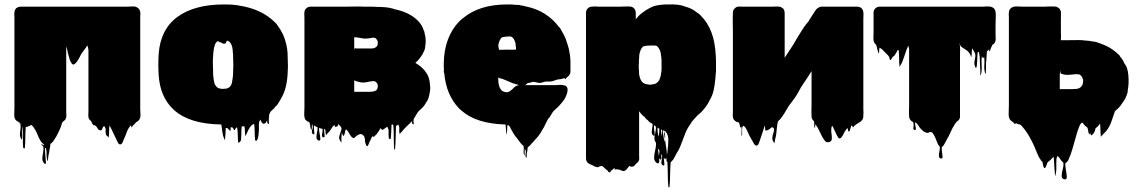

<svg xmlns="http://www.w3.org/2000/svg" viewBox="-20 -550 5123 864"><path d="M611 -59Q611 -49 612 -38Q613 -27 610 -18Q610 -18 608 -14Q607 -11 603 -7Q599 -3 594 -1L586 7Q585 10 582 11L576 18Q575 19 574 21.5Q573 24 572 23Q570 20 570 13Q557 26 550.5 44.5Q544 63 536 80Q535 84 531 92Q527 100 520 100Q514 99 510 90.5Q506 82 504 78L477 22Q476 20 475 18Q474 16 473 15Q471 28 471 41.5Q471 55 469 69Q468 70 467 67.5Q466 65 465 64Q463 62 460 60Q457 58 457 55Q454 43 455 39Q456 35 455.5 31Q455 27 449 17Q451 15 448 17.5Q445 20 445 20Q442 24 439.5 31.5Q437 39 429 36Q422 34 419.5 28.5Q417 23 413 19Q408 13 409.5 15.5Q411 18 406 14Q404 12 402 11Q402 12 400 14Q399 15 398.5 12Q398 9 396 8Q395 5 393 1.5Q391 -2 389 -6Q384 -9 380 -16Q380 -17 379.5 -17.5Q379 -18 379 -19Q379 -20 378.5 -21Q378 -22 378 -23Q377 -29 377.5 -35.5Q378 -42 378 -48V-325L374 -345Q371 -343 369 -339.5Q367 -336 366 -335Q361 -328 356.5 -322Q352 -316 347 -309Q347 -308 346.5 -308Q346 -308 346 -307L342 -300Q341 -298 340 -296Q339 -294 338 -292L334 -285Q332 -281 326.5 -273Q321 -265 314.5 -261Q308 -257 302 -265Q301 -267 300 -269Q299 -271 298 -272Q296 -275 294 -281Q292 -288 290 -295Q288 -302 286 -309Q282 -327 282 -329Q282 -331 278 -341V-47Q278 -41 278.5 -34.5Q279 -28 278 -22Q277 -19 275.5 -15Q274 -11 271 -9Q268 -5 263 -3Q259 3 256 13Q256 16 254 20Q254 21 253.5 21.5Q253 22 253 23L251 28Q245 41 239 53.5Q233 66 225 77L222 82Q220 84 220 85L214 92Q211 95 207 97Q206 104 205.5 110Q205 116 203 123Q202 130 201 136.5Q200 143 198 150Q197 156 196 167.5Q195 179 193 173Q189 159 189.5 144.5Q190 130 187 117Q187 115 185 115.5Q183 116 183 117Q182 128 184 147.5Q186 167 186.5 180Q187 193 179 185Q170 176 170.5 163Q171 150 174 136Q177 122 175 110Q164 99 165 98.5Q166 98 171.5 101Q177 104 179 103.5Q181 103 170 93Q167 91 163 85Q162 83 160.5 80Q159 77 157 74L154 68Q151 60 147.5 52.5Q144 45 140 37Q138 33 135.5 29.5Q133 26 131 23Q131 21 123 14Q122 14 120 12Q119 12 116 15Q113 16 110 17.5Q107 19 104 20Q103 21 100 21Q96 21 96 21Q94 43 94 67.5Q94 92 92 115Q92 116 90.5 117.5Q89 119 88 118Q84 116 84 112Q82 89 83.5 66.5Q85 44 80 22Q79 15 79 24.5Q79 34 80 48Q81 62 80 72Q79 82 76 76Q67 62 70.5 44Q74 26 72 10Q61 -1 62.5 -0.5Q64 0 69.5 5Q75 10 76.5 10.5Q78 11 67 0L60 -3Q54 -6 50 -11Q48 -13 46 -19Q44 -27 44 -33Q44 -41 44.5 -50Q45 -59 45 -67V-473Q45 -478 44.5 -483.5Q44 -489 45 -494Q45 -498 47 -504Q49 -508 50 -509Q53 -515 62 -518Q68 -520 72 -520H552Q562 -520 573 -521Q584 -522 593 -519Q597 -517 599 -515Q606 -511 609 -503Q611 -499 611 -497Q612 -491 611.5 -485Q611 -479 611 -473Z M1275 -276Q1276 -260 1275.5 -244Q1275 -228 1274 -213Q1272 -182 1265 -155.5Q1258 -129 1245 -107Q1241 -100 1237 -93Q1233 -86 1228 -79Q1223 -73 1217 -68Q1217 -67 1216.5 -66.5Q1216 -66 1216 -66Q1212 -60 1206 -56Q1205 -55 1204 -54Q1203 -53 1201 -51Q1200 -50 1199 -49Q1198 -48 1197 -47L1191 -34Q1191 -30 1191 -26.5Q1191 -23 1190 -19Q1189 -12 1190 -0.5Q1191 11 1186 7Q1183 4 1182.5 -0.5Q1182 -5 1182 -9Q1182 -7 1180 -5Q1179 -2 1176.5 1.5Q1174 5 1170 6Q1163 9 1158.5 1.5Q1154 -6 1152 -10Q1152 -10 1152 -10.5Q1152 -11 1151 -12Q1144 1 1145 17.5Q1146 34 1144 50Q1144 54 1143 59.5Q1142 65 1141 70Q1140 76 1136 81Q1136 84 1132 84Q1128 82 1128 79Q1126 62 1126 44Q1126 26 1124 9Q1124 9 1123.5 8.5Q1123 8 1122 8Q1119 9 1116 11Q1113 13 1111 15Q1104 22 1099 32Q1096 38 1093.5 44Q1091 50 1088 55Q1087 56 1085.5 59.5Q1084 63 1084 62Q1082 51 1082 40Q1082 29 1080 19Q1082 19 1074.5 18.5Q1067 18 1068 19Q1066 35 1066 51Q1066 67 1064 83Q1064 84 1060.5 87Q1057 90 1056 91Q1055 92 1053.5 92.5Q1052 93 1052 92Q1050 75 1050 57.5Q1050 40 1047 23Q1044 24 1042 26Q1040 28 1040 28Q1039 29 1038.5 31.5Q1038 34 1036 36Q1035 36 1031 32Q1030 30 1029.5 28Q1029 26 1027 25Q1027 24 1026.5 24Q1026 24 1026 24Q1025 23 1025 23.5Q1025 24 1024 23H1018Q1018 27 1018 31Q1018 35 1016 40Q1016 40 1008 31Q1003 26 1003 26.5Q1003 27 1000 26Q996 26 996 25Q995 39 994.5 52.5Q994 66 992 80Q992 82 990.5 78Q989 74 988 72Q987 69 986 66.5Q985 64 984 61Q981 48 979.5 35.5Q978 23 976 10H970Q834 7 765 -53L759 -59Q700 -115 694 -213Q691 -260 694 -307Q702 -418 778.5 -474Q855 -530 988 -530H997Q1011 -530 1025 -529Q1039 -528 1052 -526Q1054 -526 1055 -525Q1158 -510 1220 -447Q1222 -445 1225.5 -440.5Q1229 -436 1230 -434Q1258 -397 1268 -351Q1268 -350 1268.5 -349Q1269 -348 1269 -347Q1273 -330 1274 -311.5Q1275 -293 1275 -276ZM957 -157Q960 -155 964 -153Q975 -150 981 -150Q987 -150 993 -151H999Q1003 -153 1006.5 -154.5Q1010 -156 1013 -158Q1021 -166 1023.5 -177Q1026 -188 1027 -198Q1028 -204 1028.5 -211Q1029 -218 1029 -225Q1030 -239 1030 -258Q1030 -277 1029 -292Q1029 -297 1029 -302Q1029 -307 1028 -311Q1028 -315 1027.5 -318.5Q1027 -322 1027 -326Q1024 -352 1013 -361Q1009 -365 1007.5 -365.5Q1006 -366 1004 -366Q1003 -366 1002 -366.5Q1001 -367 1000 -366Q999 -365 998.5 -361.5Q998 -358 996 -356Q995 -354 990.5 -353.5Q986 -353 984 -354Q978 -355 973 -360H967Q966 -361 965 -362.5Q964 -364 962 -365Q959 -365 956 -362Q949 -356 946 -345.5Q943 -335 941 -321Q940 -318 940 -313Q940 -310 939.5 -306.5Q939 -303 939 -299Q938 -291 938 -280Q938 -269 938 -258Q938 -251 938.5 -244.5Q939 -238 939 -231Q939 -224 939 -217Q939 -210 940 -205Q942 -187 944.5 -177Q947 -167 957 -157Z M1912 -123Q1910 -114 1907 -105.5Q1904 -97 1899 -91Q1899 -91 1899 -90.5Q1899 -90 1898 -90Q1893 -79 1884.5 -69.5Q1876 -60 1865 -51Q1858 -43 1853 -33.5Q1848 -24 1842 -15Q1842 -12 1841 -10Q1840 -6 1841.5 2.5Q1843 11 1838 9Q1834 7 1834 2.5Q1834 -2 1835 -6Q1826 4 1816 13Q1806 22 1797 32Q1794 35 1791.5 38.5Q1789 42 1786 45Q1785 46 1784 47Q1783 48 1782 49Q1781 50 1779.5 51.5Q1778 53 1778 52Q1776 40 1776.5 35Q1777 30 1777 25Q1777 20 1772 10Q1769 13 1766 15H1765Q1763 17 1762 17Q1761 39 1760.5 67.5Q1760 96 1758 119Q1758 120 1756 122.5Q1754 125 1754 124Q1752 101 1752 68.5Q1752 36 1750 14Q1749 13 1748.5 12Q1748 11 1747 10H1746Q1742 10 1742 11Q1741 27 1740.5 43Q1740 59 1738 76Q1738 75 1734 75Q1730 75 1730 75Q1728 55 1728.5 49Q1729 43 1729 38.5Q1729 34 1723 20Q1719 22 1715 25.5Q1711 29 1706 32Q1704 33 1702 34Q1700 35 1698 33Q1690 25 1694.5 24Q1699 23 1702.5 25Q1706 27 1694 27H1692Q1692 28 1691.5 28.5Q1691 29 1691 29L1682 44Q1681 46 1678 49Q1676 53 1674 55Q1673 56 1670.5 58Q1668 60 1666 62Q1664 66 1662 66Q1661 66 1660 65Q1659 64 1657 63Q1655 64 1654 66Q1653 68 1652 70Q1650 74 1647 80.5Q1644 87 1642 91Q1642 92 1639 98.5Q1636 105 1634 107Q1632 109 1630 107Q1628 105 1626 99Q1622 87 1622 85Q1622 83 1622.5 80Q1623 77 1619 64Q1618 61 1613 58Q1607 52 1600.5 53.5Q1594 55 1588 59Q1586 60 1584 62Q1582 64 1580 65Q1577 68 1574.5 70.5Q1572 73 1567 70Q1560 65 1556 58Q1552 51 1548 45Q1548 44 1547.5 43.5Q1547 43 1547 42Q1546 41 1545 40Q1544 39 1543 38L1537 32Q1533 37 1532.5 44Q1532 51 1529 57Q1529 61 1526 61Q1522 61 1520.5 53.5Q1519 46 1518 48Q1517 55 1516.5 67.5Q1516 80 1516.5 88Q1517 96 1515 90Q1503 75 1507 61.5Q1511 48 1515.5 36Q1520 24 1508 14L1502 8Q1501 10 1501 12.5Q1501 15 1500 17Q1499 19 1496.5 19Q1494 19 1492 20Q1488 22 1488 22Q1487 20 1486.5 17Q1486 14 1485 12L1476 21Q1472 27 1468.5 33Q1465 39 1460 44L1451 53Q1448 59 1447 58Q1445 51 1445 44.5Q1445 38 1443 32Q1443 31 1441 30.5Q1439 30 1439 31Q1438 37 1439.5 46Q1441 55 1441 62Q1441 69 1435 68Q1426 66 1429.5 53Q1433 40 1431 30Q1431 29 1430 29.5Q1429 30 1428 29Q1425 29 1424 28Q1421 28 1420 27Q1419 27 1418 26Q1417 25 1416 26Q1415 35 1418 49.5Q1421 64 1421.5 74.5Q1422 85 1413 82Q1404 78 1404 67.5Q1404 57 1407 44.5Q1410 32 1409 22Q1409 22 1406 22Q1406 21 1405.5 21Q1405 21 1405 21Q1404 20 1403 20Q1402 20 1401 19Q1400 18 1399 18Q1398 18 1397 17Q1393 13 1393 15Q1392 21 1393 32Q1394 43 1394.5 50Q1395 57 1389 54Q1380 48 1385 34Q1390 20 1385 10Q1383 5 1383.5 17Q1384 29 1381 34Q1380 37 1379 31.5Q1378 26 1377 23Q1377 22 1375 11Q1373 0 1372 0L1365 -3Q1359 -6 1355 -11Q1353 -13 1351 -19Q1350 -23 1349.5 -27Q1349 -31 1349 -35Q1349 -43 1349.5 -51.5Q1350 -60 1350 -67V-469Q1350 -475 1349.5 -481.5Q1349 -488 1350 -495L1351 -502Q1352 -503 1352 -504Q1352 -505 1353 -506Q1355 -510 1357 -511Q1361 -516 1367 -518Q1369 -519 1371.5 -519.5Q1374 -520 1378 -520H1493Q1505 -520 1527 -520Q1549 -520 1574.5 -520.5Q1600 -521 1621 -520H1634Q1645 -520 1655.5 -520Q1666 -520 1676 -519Q1694 -519 1713 -517.5Q1732 -516 1749 -511L1754 -509Q1792 -501 1819 -487Q1846 -473 1865 -452Q1872 -444 1877.5 -434.5Q1883 -425 1886 -415Q1889 -411 1890 -405Q1891 -399 1892 -394Q1895 -385 1895 -376Q1896 -368 1895.5 -360.5Q1895 -353 1894 -345Q1893 -327 1886 -316Q1884 -313 1882 -307Q1874 -293 1859 -276L1858 -275Q1855 -272 1853 -271Q1852 -270 1851 -269Q1850 -268 1849 -267L1857 -262Q1859 -261 1861.5 -259Q1864 -257 1871 -252Q1880 -245 1889 -235Q1897 -225 1903 -215Q1913 -197 1915 -168Q1917 -155 1915.5 -143.5Q1914 -132 1912 -123ZM1574 -341V-326Q1573 -313 1572.5 -313Q1572 -313 1572.5 -318.5Q1573 -324 1575 -329.5Q1577 -335 1582 -332H1644Q1649 -332 1653.5 -332Q1658 -332 1662 -333Q1663 -334 1665 -334Q1673 -337 1677 -343L1679 -348Q1680 -350 1680 -357V-362Q1678 -368 1677 -370Q1676 -372 1672 -376Q1671 -378 1669 -378.5Q1667 -379 1665 -380Q1660 -381 1654.5 -380Q1649 -379 1644 -378Q1637 -377 1629.5 -376.5Q1622 -376 1614 -377Q1608 -378 1602 -379Q1596 -380 1590 -381Q1592 -381 1586 -381.5Q1580 -382 1578 -382Q1578 -382 1577.5 -382.5Q1577 -383 1574 -383ZM1574 -137H1644Q1661 -137 1670.5 -142Q1680 -147 1680 -162V-167Q1678 -173 1677 -175Q1676 -177 1672 -181Q1666 -185 1662 -185Q1658 -185 1653.5 -184.5Q1649 -184 1644 -183Q1635 -181 1626.5 -179.5Q1618 -178 1609 -179Q1602 -179 1595.5 -181Q1589 -183 1582 -185Q1581 -186 1580 -186Q1579 -186 1577 -187Q1576 -188 1575 -188Q1574 -188 1574 -188Z M2351 137Q2350 142 2350 153Q2350 164 2347 159Q2343 151 2345.5 140.5Q2348 130 2343 122Q2341 118 2341 126.5Q2341 135 2341 143Q2341 151 2339 148Q2335 138 2336.5 127.5Q2338 117 2336 107Q2331 103 2326.5 98Q2322 93 2319 89Q2315 84 2312 79.5Q2309 75 2306 71Q2298 63 2291 51L2279 30Q2279 29 2276 23.5Q2273 18 2271 16Q2269 14 2267 13Q2263 13 2263 16Q2262 26 2262 35.5Q2262 45 2260 55Q2260 57 2259 52Q2258 47 2258 44Q2257 36 2256.5 27Q2256 18 2255 10H2249Q2189 8 2140 -7Q2091 -22 2056 -53L2050 -58L2043 -65Q2017 -93 2000.5 -131Q1984 -169 1979 -221Q1978 -221 1978 -223Q1977 -225 1977 -233Q1977 -234 1977.5 -235Q1978 -236 1978 -237Q1977 -242 1977 -247.5Q1977 -253 1977 -259V-266Q1978 -326 1996 -373Q2014 -420 2046 -453Q2048 -454 2048.5 -455Q2049 -456 2050 -457Q2051 -458 2054 -460.5Q2057 -463 2057 -463Q2060 -466 2062 -467Q2136 -530 2262 -530H2283Q2287 -530 2288 -529Q2297 -529 2301 -528Q2315 -529 2322 -526Q2327 -525 2332 -524.5Q2337 -524 2342 -522Q2394 -512 2432 -487.5Q2470 -463 2495 -429Q2500 -425 2503 -419Q2506 -413 2509 -408L2517 -394Q2518 -391 2519.5 -388.5Q2521 -386 2522 -383Q2524 -380 2525 -377Q2526 -374 2527 -371Q2532 -357 2536.5 -342Q2541 -327 2543 -312Q2543 -308 2544 -306Q2546 -298 2546 -290Q2546 -282 2547 -274V-228Q2547 -214 2535 -205Q2532 -203 2528 -199Q2526 -194 2524 -194Q2524 -194 2520 -198Q2518 -198 2514 -197Q2510 -196 2508 -195Q2504 -194 2501 -193.5Q2498 -193 2494 -193Q2486 -192 2479 -189Q2472 -186 2464 -184Q2458 -183 2451 -183Q2444 -183 2437 -183Q2428 -182 2420.5 -179Q2413 -176 2405 -177Q2399 -178 2393 -179.5Q2387 -181 2380 -182Q2376 -181 2372.5 -180Q2369 -179 2365 -178Q2362 -177 2359 -177Q2356 -177 2353 -175Q2350 -173 2344 -167H2481Q2485 -167 2489.5 -167.5Q2494 -168 2499 -168H2504Q2510 -168 2518 -166Q2520 -166 2521 -165.5Q2522 -165 2523 -165Q2530 -162 2533 -154Q2535 -148 2534 -144Q2534 -137 2531 -128L2528 -120Q2522 -104 2512 -93Q2508 -88 2504 -83Q2500 -78 2495 -73Q2491 -69 2487 -65Q2483 -61 2478 -57L2472 -51Q2467 -46 2463.5 -39.5Q2460 -33 2456 -27Q2453 -24 2452 -22Q2454 -24 2452 -20Q2450 -16 2448 -18Q2446 -13 2443.5 -9Q2441 -5 2437 3Q2435 8 2432.5 12.5Q2430 17 2428 22Q2422 33 2417 40Q2416 43 2414.5 45.5Q2413 48 2411 50L2407 56Q2406 57 2405 59Q2404 61 2402 63Q2396 70 2390 76.5Q2384 83 2378 90L2371 97Q2369 100 2366.5 103Q2364 106 2361 108Q2357 112 2355 112Q2354 118 2353.5 124.5Q2353 131 2351 137ZM2226 -326H2231Q2244 -326 2257 -326.5Q2270 -327 2283 -326L2302 -327V-339Q2301 -340 2301 -341Q2301 -345 2300.5 -350Q2300 -355 2299 -359L2293 -373Q2292 -374 2292 -374.5Q2292 -375 2291 -376Q2286 -383 2280 -385Q2280 -386 2277 -386H2276Q2269 -386 2262 -385.5Q2255 -385 2248 -384Q2246 -383 2242.5 -382.5Q2239 -382 2236 -380Q2235 -379 2235 -378.5Q2235 -378 2234 -377Q2232 -375 2231 -372Q2230 -369 2228 -367Q2222 -351 2222.5 -344Q2223 -337 2226 -326ZM2253 -136Q2255 -135 2265 -135Q2271 -137 2276.5 -141Q2282 -145 2286 -149L2295 -158Q2303 -164 2307 -165Q2311 -166 2316 -167Q2309 -169 2302.5 -171Q2296 -173 2289 -175Q2278 -179 2267.5 -184Q2257 -189 2246 -193L2226 -199Q2224 -201 2222 -201V-196Q2222 -195 2222.5 -187.5Q2223 -180 2223 -178Q2224 -167 2228.5 -156.5Q2233 -146 2241 -140L2249 -137Q2250 -136 2253 -136Z M3202 -244Q3202 -237 3202 -231Q3202 -225 3201 -220Q3200 -207 3199 -194.5Q3198 -182 3196 -170Q3194 -155 3190.5 -140Q3187 -125 3180 -111L3172 -96Q3162 -75 3145 -56Q3144 -54 3140 -50Q3136 -45 3130 -40.5Q3124 -36 3119 -31Q3113 -24 3107.5 -18.5Q3102 -13 3097 -6Q3097 -6 3096.5 -5.5Q3096 -5 3095 -5L3086 10Q3074 25 3064 49.5Q3054 74 3045 99Q3036 124 3025 139Q3024 140 3023.5 142.5Q3023 145 3021 147Q3021 147 3021 147.5Q3021 148 3020 148Q3020 149 3018 153Q3015 158 3012.5 163Q3010 168 3005 173Q3004 176 3001 177L2998 180Q2996 202 2995.5 234.5Q2995 267 2993 290Q2993 291 2990.5 292.5Q2988 294 2988 293Q2985 270 2985 235.5Q2985 201 2983 179Q2980 177 2980 175Q2979 174 2979 170.5Q2979 167 2979 166Q2979 163 2980 161Q2979 163 2974 165Q2973 165 2972.5 164.5Q2972 164 2971 164Q2969 163 2967 161Q2968 174 2969.5 186Q2971 198 2963 194Q2953 189 2957 174Q2961 159 2959 147Q2958 147 2956.5 146Q2955 145 2956 145Q2956 144 2955.5 143.5Q2955 143 2955 143Q2956 153 2956.5 161.5Q2957 170 2951 167Q2948 165 2946 162Q2948 175 2945.5 181.5Q2943 188 2935 183Q2923 174 2923.5 158.5Q2924 143 2928.5 125Q2933 107 2932 92Q2930 90 2928 86Q2927 85 2927 84Q2925 78 2925 72Q2925 61 2928 52Q2930 43 2931 34.5Q2932 26 2931 19Q2929 17 2927 16Q2926 16 2925 14Q2924 12 2925 14H2923V25Q2923 27 2923.5 30Q2924 33 2924 36Q2925 40 2925.5 44.5Q2926 49 2926 57Q2925 63 2922.5 61Q2920 59 2917 57Q2916 57 2916 56.5Q2916 56 2916 56Q2912 50 2913 41.5Q2914 33 2915 26Q2916 21 2916.5 16.5Q2917 12 2916 8Q2916 7 2915.5 7Q2915 7 2915 6L2908 3L2907 2Q2906 2 2906 1.5Q2906 1 2905 1Q2899 -3 2895 -9Q2892 -11 2889 -13.5Q2886 -16 2884 -19Q2882 -23 2880 -24.5Q2878 -26 2876 -27Q2874 -29 2871 -31.5Q2868 -34 2866 -37Q2864 -39 2862 -41.5Q2860 -44 2858 -47Q2856 -49 2855 -50Q2853 -53 2855 -50.5Q2857 -48 2856 -42V151Q2856 156 2856.5 161.5Q2857 167 2855 172Q2855 172 2853 176Q2852 177 2852 177.5Q2852 178 2851 179Q2849 182 2843 186Q2840 190 2836 194.5Q2832 199 2826 200Q2822 201 2818.5 199.5Q2815 198 2812 197Q2808 201 2805 205.5Q2802 210 2798 214Q2788 223 2778.5 218Q2769 213 2758 212H2750Q2749 212 2748 213Q2747 214 2746 213Q2745 210 2745 205L2737 213Q2736 214 2734 215Q2732 216 2730 218Q2729 219 2727.5 222.5Q2726 226 2723 226Q2719 226 2717.5 222.5Q2716 219 2714 218Q2714 218 2714 217.5Q2714 217 2713 217Q2711 216 2707 212L2700 206L2697 203Q2697 203 2697 202.5Q2697 202 2696 202Q2692 198 2690 197L2680 198Q2679 199 2675 201Q2669 204 2663 201Q2662 202 2661 201Q2660 200 2658 200Q2658 200 2646.5 194Q2635 188 2635 189Q2631 187 2628 185Q2617 177 2617 163V-493Q2617 -499 2618.5 -502Q2620 -505 2622 -509Q2631 -520 2643 -520Q2646 -520 2649 -520.5Q2652 -521 2655 -521Q2661 -521 2666.5 -520.5Q2672 -520 2677 -520H2770Q2778 -520 2786.5 -520.5Q2795 -521 2803 -521Q2807 -521 2811 -521Q2815 -521 2819 -520Q2820 -520 2821 -519.5Q2822 -519 2823 -519Q2832 -516 2837 -507Q2839 -503 2840 -500Q2841 -497 2841 -486V-463Q2843 -465 2843 -466Q2844 -466 2844 -466.5Q2844 -467 2844 -467L2845 -468Q2849 -472 2850 -474Q2849 -473 2854 -478.5Q2859 -484 2861 -485Q2864 -487 2866.5 -489.5Q2869 -492 2871 -493Q2879 -499 2886.5 -504Q2894 -509 2902 -513Q2904 -515 2906 -515Q2918 -522 2932.5 -525Q2947 -528 2961 -529Q2968 -529 2972 -530H2988Q3011 -531 3031 -528.5Q3051 -526 3061 -521Q3077 -517 3090.5 -510.5Q3104 -504 3113 -496L3122 -490Q3126 -487 3129.5 -484Q3133 -481 3136 -477Q3164 -449 3181 -405.5Q3198 -362 3201 -299Q3202 -285 3202 -274Q3202 -263 3202 -249ZM2857 -210Q2859 -201 2862.5 -192.5Q2866 -184 2873 -178Q2883 -171 2897 -170Q2899 -169 2902 -169Q2905 -169 2907 -169L2915 -170Q2919 -171 2922.5 -171.5Q2926 -172 2929 -173L2934 -176Q2945 -184 2949 -195Q2954 -207 2956 -227Q2957 -232 2957 -237Q2957 -242 2957 -246V-275Q2957 -280 2956.5 -286Q2956 -292 2955 -298Q2955 -303 2954 -306Q2953 -318 2948 -327Q2943 -337 2937 -342Q2933 -345 2929.5 -345Q2926 -345 2921 -345Q2913 -345 2904 -345Q2895 -345 2887 -344Q2884 -343 2880 -342.5Q2876 -342 2873 -340Q2866 -333 2862.5 -324Q2859 -315 2857 -305Q2857 -301 2856.5 -296.5Q2856 -292 2856 -288Q2855 -283 2855 -277.5Q2855 -272 2855 -267Q2854 -256 2854.5 -245Q2855 -234 2856 -219V-214Q2857 -213 2857 -210ZM2943 65Q2944 63 2944 60.5Q2944 58 2945 56Q2946 50 2946.5 44.5Q2947 39 2947 33Q2947 29 2947 29Q2947 29 2944 28Q2944 28 2943 27Q2942 26 2940 24H2939V33Q2939 38 2939.5 43.5Q2940 49 2941 54Q2942 56 2942 59Q2942 62 2943 65ZM2955 33V42L2957 62Q2958 57 2958.5 53.5Q2959 50 2959 43V35Q2957 33 2955 33ZM2969 42Q2973 50 2973 62Q2973 65 2973 68Q2973 71 2972 74V75Q2974 91 2977 108Q2980 125 2981 142V148Q2982 145 2982 142.5Q2982 140 2983 138Q2983 136 2983.5 132Q2984 128 2984 128Q2987 105 2987.5 80.5Q2988 56 2975 42Q2972 38 2970 38Q2969 39 2969 41H2968Q2968 41 2968 40.5Q2968 40 2967 39Q2964 35 2963 35Q2962 36 2962.5 40.5Q2963 45 2963 46Q2964 54 2965.5 62Q2967 70 2968 78L2970 89Q2971 86 2971 83Q2971 80 2972 77V76Q2969 59 2968.5 52.5Q2968 46 2969 42ZM2945 152Q2946 145 2947 138Q2948 131 2947 125Q2946 125 2944.5 124Q2943 123 2944 123Q2943 122 2943 121.5Q2943 121 2942 120Q2941 119 2941 117.5Q2941 116 2940 115Q2941 124 2942.5 133.5Q2944 143 2945 152Z M3865 -60Q3865 -53 3865.5 -46.5Q3866 -40 3865 -33V-24Q3864 -15 3859 -9L3853 -3Q3849 0 3843.5 3Q3838 6 3834 9Q3831 11 3828 13.5Q3825 16 3822 19Q3821 20 3820 22Q3819 24 3818 23Q3811 12 3814.5 12.5Q3818 13 3821 15.5Q3824 18 3814 15H3813H3812Q3812 15 3810 17Q3809 20 3808.5 23.5Q3808 27 3806 31Q3805 33 3804.5 36Q3804 39 3802 41Q3800 43 3798 41Q3796 38 3796 34Q3796 30 3794 27Q3792 28 3790 30Q3787 33 3785 37Q3780 44 3776.5 51.5Q3773 59 3768 66Q3767 67 3766 68.5Q3765 70 3763 71Q3761 73 3758 73Q3754 73 3751 68Q3750 66 3749 64Q3748 62 3747 61Q3741 50 3736.5 39Q3732 28 3727 18Q3723 18 3723 18Q3719 33 3721.5 49Q3724 65 3723 76.5Q3722 88 3707 90Q3700 91 3695.5 87Q3691 83 3687 77Q3679 65 3673 51.5Q3667 38 3660 25L3654 17Q3653 15 3652.5 12Q3652 9 3650 10Q3648 13 3648 20.5Q3648 28 3646 25Q3643 18 3644 10.5Q3645 3 3643 -4Q3639 -8 3637 -11Q3635 -15 3634 -16Q3634 -17 3633.5 -17.5Q3633 -18 3633 -19Q3632 -22 3632 -25.5Q3632 -29 3632 -33Q3631 -45 3631.5 -57Q3632 -69 3632 -80V-230Q3628 -223 3623 -215.5Q3618 -208 3613 -200L3585 -158Q3578 -145 3571 -132.5Q3564 -120 3556 -109Q3554 -106 3552 -103Q3550 -100 3548 -98Q3544 -92 3540 -87Q3536 -82 3532 -77L3525 -66Q3518 -54 3510.5 -41.5Q3503 -29 3492 -15Q3489 -11 3485 -8Q3484 -7 3483 -6Q3482 -5 3481 -4Q3477 10 3476 25Q3475 40 3473 54Q3472 59 3471 65Q3470 71 3468 77Q3467 81 3466 89Q3465 97 3464 93Q3455 82 3455.5 71Q3456 60 3459.5 50.5Q3463 41 3463.5 33.5Q3464 26 3454 22Q3452 24 3449 26Q3446 28 3444 30Q3440 33 3436.5 35Q3433 37 3428 37Q3427 37 3426 37.5Q3425 38 3424 37Q3423 32 3423 26Q3423 20 3422 15Q3420 18 3418 26Q3413 41 3408 56Q3403 71 3398 86Q3397 90 3393.5 97.5Q3390 105 3384 105Q3381 105 3380 104Q3376 102 3373.5 97.5Q3371 93 3369 90Q3367 86 3365 82.5Q3363 79 3361 76Q3358 70 3354.5 64.5Q3351 59 3349 53Q3345 45 3341.5 37Q3338 29 3333 22Q3331 20 3329 18.5Q3327 17 3325 16Q3320 19 3319.5 32Q3319 45 3319.5 55Q3320 65 3317 59Q3316 57 3317 43.5Q3318 30 3316 18Q3316 21 3313 23Q3310 25 3310 20Q3310 15 3309 12Q3308 9 3307 6.5Q3306 4 3305 1Q3304 1 3303 0.5Q3302 0 3300 0Q3299 0 3298.5 -0.5Q3298 -1 3296 -1Q3288 -4 3283 -11Q3281 -13 3279 -19Q3277 -26 3277.5 -35Q3278 -44 3278 -51V-405Q3278 -423 3277.5 -447Q3277 -471 3278 -493Q3278 -504 3286 -512Q3288 -514 3290.5 -516Q3293 -518 3297 -519Q3302 -521 3307.5 -520.5Q3313 -520 3318 -520H3456Q3463 -520 3471 -520.5Q3479 -521 3486 -520Q3489 -520 3492 -519Q3495 -518 3498 -516Q3500 -515 3502 -513Q3505 -512 3506 -509Q3508 -507 3508 -505Q3510 -501 3510.5 -497Q3511 -493 3511 -490V-290L3549 -348Q3550 -349 3552 -353Q3560 -367 3569 -382Q3578 -397 3587 -411L3598 -428Q3610 -445 3618 -453Q3618 -454 3618.5 -454.5Q3619 -455 3619 -455L3625 -465L3641 -490Q3647 -500 3655 -510Q3660 -514 3664.5 -516.5Q3669 -519 3675 -520H3838Q3842 -520 3848 -518Q3849 -518 3849.5 -517.5Q3850 -517 3851 -517Q3859 -513 3862 -505Q3865 -501 3865 -495Q3866 -488 3865.5 -480Q3865 -472 3865 -465Z M4460 -395Q4460 -389 4460.5 -382.5Q4461 -376 4460 -370Q4460 -365 4459 -363Q4458 -362 4458 -361Q4458 -360 4457 -359Q4459 -361 4455.5 -357Q4452 -353 4453 -354Q4452 -353 4451 -352Q4450 -351 4449 -350Q4449 -350 4448.5 -349.5Q4448 -349 4447 -349Q4447 -349 4446.5 -348.5Q4446 -348 4445 -348Q4444 -346 4443.5 -343Q4443 -340 4441 -338Q4439 -332 4437 -328Q4436 -326 4435.5 -321.5Q4435 -317 4433 -319Q4431 -321 4431 -328Q4430 -327 4429 -326Q4428 -325 4427 -324Q4425 -322 4425 -322Q4424 -321 4423 -320.5Q4422 -320 4421 -319Q4420 -306 4419.5 -293Q4419 -280 4417 -267Q4417 -260 4417 -246Q4417 -232 4416.5 -223Q4416 -214 4413 -221Q4408 -238 4409.5 -256.5Q4411 -275 4409 -292Q4409 -294 4408 -292Q4407 -290 4406 -290Q4405 -289 4404 -289.5Q4403 -290 4402 -290Q4401 -291 4399.5 -294Q4398 -297 4398 -295Q4396 -275 4397.5 -254Q4399 -233 4394 -213Q4392 -206 4391.5 -215.5Q4391 -225 4391 -239.5Q4391 -254 4390 -262Q4389 -278 4389 -284Q4389 -290 4388.5 -296Q4388 -302 4384 -317Q4384 -317 4383.5 -316.5Q4383 -316 4382 -316L4379 -313Q4378 -297 4377.5 -281Q4377 -265 4375 -249Q4375 -248 4373 -246Q4371 -244 4370 -245Q4363 -260 4365 -272Q4367 -284 4369 -295.5Q4371 -307 4361 -322L4355 -333Q4353 -323 4353 -313.5Q4353 -304 4351 -294Q4350 -292 4349 -296.5Q4348 -301 4347 -303Q4346 -306 4343.5 -309Q4341 -312 4339 -315Q4335 -321 4324 -327.5Q4313 -334 4304 -341Q4296 -357 4296 -357Q4296 -357 4298.5 -349.5Q4301 -342 4300 -337Q4301 -331 4300.5 -325Q4300 -319 4300 -312V-31Q4300 -28 4300 -24.5Q4300 -21 4299 -18L4296 -12L4293 -9Q4292 -8 4291.5 -7Q4291 -6 4289 -5Q4289 -5 4288.5 -4.5Q4288 -4 4287 -4Q4287 -4 4286.5 -3.5Q4286 -3 4285 -3Q4284 0 4278 7L4277 8Q4276 9 4273.5 14.5Q4271 20 4267 25Q4265 29 4262.5 34Q4260 39 4258 44L4249 63Q4248 65 4247 67Q4246 69 4244 71Q4237 86 4227 103Q4221 111 4218 112Q4217 120 4219 133Q4221 146 4221.5 155.5Q4222 165 4213 163Q4205 161 4205 151.5Q4205 142 4207.5 130.5Q4210 119 4209 110Q4208 109 4208 108Q4207 108 4206.5 107.5Q4206 107 4206 107L4201 99Q4201 99 4201 98.5Q4201 98 4200 98Q4200 97 4199.5 96.5Q4199 96 4199 95Q4197 91 4197 90Q4193 79 4188.5 69Q4184 59 4178 50Q4177 49 4176 48Q4175 47 4174 46Q4171 44 4168 44Q4165 44 4162 45Q4159 48 4154 48Q4147 48 4140 43.5Q4133 39 4128 34L4120 26Q4115 19 4110.5 11.5Q4106 4 4098 0Q4097 9 4100.5 22.5Q4104 36 4096 35Q4088 34 4090.5 21.5Q4093 9 4089 -1L4083 -4Q4071 -13 4071 -28Q4070 -39 4070.5 -50Q4071 -61 4071 -70V-329L4067 -345Q4067 -344 4063 -334.5Q4059 -325 4059 -325Q4055 -312 4050 -298.5Q4045 -285 4040 -271Q4036 -262 4032 -256Q4031 -254 4029.5 -251Q4028 -248 4028 -249Q4026 -268 4026 -287Q4026 -306 4024 -325Q4024 -324 4019 -324Q4017 -320 4015 -316Q4013 -312 4010 -308Q4006 -299 3997 -294Q3997 -293 3992.5 -286.5Q3988 -280 3988 -280Q3984 -278 3984 -284Q3981 -291 3981.5 -291.5Q3982 -292 3982 -293Q3982 -294 3976 -301L3958 -319Q3955 -322 3952 -325.5Q3949 -329 3942 -333Q3940 -335 3938 -335Q3936 -330 3936.5 -322.5Q3937 -315 3933 -310Q3932 -308 3931.5 -314Q3931 -320 3929 -324L3926 -337Q3925 -339 3924.5 -342Q3924 -345 3923 -348Q3915 -354 3912 -364Q3911 -366 3911 -370Q3910 -378 3910.5 -385Q3911 -392 3911 -399V-493Q3911 -508 3924 -516Q3924 -516 3924.5 -516.5Q3925 -517 3926 -517Q3928 -519 3930.5 -519Q3933 -519 3935 -520H4401Q4406 -520 4411 -520.5Q4416 -521 4421 -521Q4427 -521 4433 -520.5Q4439 -520 4444 -518Q4448 -516 4449 -515Q4455 -512 4458 -503Q4460 -499 4460 -495Q4461 -491 4461 -487Q4461 -483 4461 -479Q4460 -458 4460 -437Q4460 -416 4460 -395Z M5037 -97Q5037 -96 5036.5 -95.5Q5036 -95 5036 -94L5024 -77Q5021 -73 5019 -70.5Q5017 -68 5016 -67L5010 -61Q5004 -55 5001 -53L4997 -49L4994 -40Q4988 -21 4980.5 -0.5Q4973 20 4960 37Q4956 42 4951 47Q4946 52 4941 57Q4940 60 4937 61Q4934 67 4934 66Q4932 51 4932 36Q4932 21 4930 6Q4926 12 4923.5 15Q4921 18 4917 22Q4916 23 4914 24Q4912 25 4910 27Q4909 30 4908.5 33Q4908 36 4907 39Q4905 44 4902 49Q4899 54 4894 57Q4893 58 4891.5 59Q4890 60 4890 59Q4889 56 4887.5 53.5Q4886 51 4885 49Q4885 50 4884 51Q4883 52 4882 54Q4881 55 4880 51.5Q4879 48 4878 46Q4877 41 4876.5 36Q4876 31 4874 27Q4874 26 4873.5 25.5Q4873 25 4873 24Q4869 21 4865 17.5Q4861 14 4858 11Q4857 9 4854.5 5.5Q4852 2 4849 2Q4848 2 4846 4Q4840 10 4836.5 19.5Q4833 29 4830 37Q4830 38 4829.5 38.5Q4829 39 4829 40L4826 50Q4819 72 4812.5 97Q4806 122 4798 145Q4796 150 4794 154.5Q4792 159 4790 164Q4789 166 4788 169Q4787 172 4785 174Q4781 180 4778 182Q4776 184 4774 184Q4773 196 4776.5 214.5Q4780 233 4780.5 246Q4781 259 4769 257Q4757 254 4757.5 240.5Q4758 227 4762.5 210.5Q4767 194 4765 182L4762 179Q4760 177 4758.5 175Q4757 173 4755 172Q4752 167 4749 162.5Q4746 158 4742 155Q4741 154 4740 153.5Q4739 153 4738 152Q4736 157 4734 165Q4733 184 4733.5 203Q4734 222 4729 240Q4728 245 4727.5 239Q4727 233 4726.5 223Q4726 213 4725 208Q4724 195 4723.5 181.5Q4723 168 4721 155Q4721 155 4720.5 155.5Q4720 156 4718 159Q4716 161 4714 162Q4712 165 4709.5 167.5Q4707 170 4705 172Q4704 172 4702 174Q4698 178 4695 179Q4693 182 4690.5 189.5Q4688 197 4687 199Q4686 201 4685 203Q4684 205 4682 206Q4681 207 4678 205Q4677 203 4676 200Q4675 197 4674 195L4671 178Q4669 177 4667.5 175.5Q4666 174 4664 172Q4663 169 4661.5 166.5Q4660 164 4658 162L4653 153Q4649 143 4644.5 133Q4640 123 4636 113Q4633 106 4630 99Q4627 92 4623 85Q4614 67 4603.5 50.5Q4593 34 4579 18Q4576 15 4572.5 12Q4569 9 4569 9L4568 8Q4568 10 4567 11Q4566 12 4563 9Q4562 9 4561 8Q4547 3 4551 -1Q4555 -5 4568 -8Q4581 -11 4594 -12Q4607 -13 4611.5 -12Q4616 -11 4604 -7Q4592 -3 4555 5L4551 6Q4547 9 4544.5 6Q4542 3 4538 -1Q4535 -2 4531 -6Q4522 -12 4520 -25Q4519 -29 4519 -32Q4519 -35 4519 -39Q4520 -59 4520 -78Q4520 -97 4520 -116V-472Q4520 -477 4519.5 -482.5Q4519 -488 4520 -493Q4520 -498 4521 -501Q4523 -507 4525 -509L4531 -515Q4534 -517 4537 -518Q4540 -519 4543 -520Q4547 -521 4556 -521Q4563 -521 4570 -520.5Q4577 -520 4583 -520H4683Q4689 -520 4694 -520.5Q4699 -521 4703 -521H4722Q4724 -521 4727 -520.5Q4730 -520 4732 -520Q4734 -520 4736 -519Q4737 -519 4737 -518Q4751 -513 4754 -497Q4755 -490 4754.5 -481.5Q4754 -473 4754 -465V-405Q4754 -398 4754.5 -391Q4755 -384 4754 -377V-369H4778Q4797 -369 4815.5 -369.5Q4834 -370 4853 -369Q4855 -369 4857 -368Q4860 -368 4863.5 -368Q4867 -368 4870 -367Q4875 -367 4879 -366.5Q4883 -366 4887 -365Q4898 -364 4907.5 -362Q4917 -360 4924 -357L4932 -354Q4965 -343 4989 -325Q5001 -317 5013 -305Q5015 -304 5017 -301.5Q5019 -299 5020 -296Q5033 -282 5040 -264Q5054 -249 5057.5 -212.5Q5061 -176 5055 -144Q5055 -139 5054 -134Q5053 -129 5051 -124Q5048 -116 5045 -109Q5042 -102 5037 -97ZM4749 -149H4806Q4815 -149 4824.5 -150Q4834 -151 4841 -156L4847 -162Q4850 -165 4851 -169Q4853 -173 4853 -175Q4854 -178 4854 -184V-191Q4850 -204 4844 -210Q4841 -213 4837 -215Q4833 -216 4828.5 -216Q4824 -216 4819 -216Q4809 -215 4799.5 -214Q4790 -213 4780 -213Q4770 -213 4753 -219Q4753 -233 4752 -230.5Q4751 -228 4750 -222Q4749 -216 4749 -216Z"/></svg>

Font: Rubik Wet Paint
Style: Regular
Weight: 400
Designer: Hubert and Fischer, NaN
Foundry: Hubert and Fischer, NaN
Version: Version 2.200